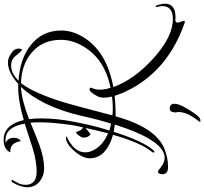

<svg xmlns="http://www.w3.org/2000/svg" viewBox="-52 -778 1094 1029"><g transform="rotate(-90 494.5 -264.0)"><path d="M892 180Q888 180 880 177Q622 85 517 -139Q510 -153 505 -168Q500 -183 495 -196Q473 -194 452 -192.5Q431 -191 410 -191H385Q325 27 208 72Q187 80 164 85Q141 90 115 90H112Q75 90 75 60Q75 36 90 36Q92 36 116 54Q140 72 163 72Q256 72 341 -195L302 -201Q252 -43 203 12Q198 17 194 17Q191 17 191 12Q191 8 195 3Q218 -24 241 -76Q264 -128 286 -205Q214 -225 181 -266Q160 -295 160 -328Q160 -367 199 -412Q238 -457 270 -457Q277 -457 278 -454Q277 -454 276 -453Q192 -413 192 -354Q192 -324 212 -295Q238 -256 294 -231Q302 -261 309 -291.5Q316 -322 323 -353Q317 -347 308.5 -340Q300 -333 289 -325Q271 -337 271 -362Q271 -372 282 -387.5Q293 -403 301 -403Q310 -370 326 -366Q331 -386 334.5 -404.5Q338 -423 340 -438Q346 -483 349.5 -522Q353 -561 353 -595Q353 -609 352.5 -622Q352 -635 351 -647Q301 -626 270 -614Q239 -602 228 -598Q159 -574 107 -574Q66 -574 35.5 -598.5Q5 -623 5 -663Q5 -682 11.5 -701.5Q18 -721 30 -742Q35 -749 40 -749Q44 -749 44 -744Q44 -744 30 -718Q23 -707 20.5 -695.5Q18 -684 18 -673Q18 -614 90 -614Q113 -614 145.5 -619Q178 -624 219 -637L346 -678Q328 -781 258 -781Q254 -781 250.5 -781Q247 -781 243 -780Q270 -768 270 -737Q270 -708 252 -699Q243 -759 192 -755Q208 -791 259 -791Q340 -791 365 -683Q467 -713 541 -713Q545 -713 549.5 -713Q554 -713 558 -712Q620 -768 674 -768Q698 -768 723 -750Q748 -735 748 -711Q748 -693 739 -693Q737 -693 713 -722Q691 -751 658 -751Q615 -751 576 -711Q688 -704 760 -651Q845 -588 845 -482Q845 -423 810 -365Q734 -239 542 -203Q562 -147 600.5 -93.5Q639 -40 695 11Q811 116 906 116Q976 116 976 59Q976 53 973.5 42Q971 31 971 27Q971 24 973 24Q981 24 984 45Q986 53 987.5 59.5Q989 66 989 71Q989 130 918 130H911Q908 129 904 129Q887 129 887 141Q887 147 892 159Q897 171 897 175Q897 180 892 180ZM346 -215Q357 -250 367.5 -290Q378 -330 388 -376Q438 -588 543 -698Q509 -697 465.5 -686Q422 -675 370 -655Q372 -639 373 -623Q374 -607 374 -588Q374 -550 369.5 -505Q365 -460 355 -410Q347 -367 336 -321Q325 -275 309 -224ZM425 -206Q442 -206 458.5 -207Q475 -208 491 -210Q485 -234 485 -255Q485 -263 487 -273Q490 -286 504 -308Q519 -331 530 -331Q536 -331 539 -323Q528 -301 528 -275Q528 -262 530.5 -247.5Q533 -233 538 -218Q699 -251 765 -373Q795 -427 795 -484Q795 -583 726 -641Q663 -695 563 -698Q511 -632 460 -468Q456 -456 438.5 -391Q421 -326 390 -208Q399 -207 408 -206.5Q417 -206 425 -206ZM429 99Q439 99 446.5 106.5Q454 114 452 128Q451 138 448 147.5Q445 157 440 167Q421 204 399.5 233.5Q378 263 367 263H354Q355 259 367 244Q379 229 392 205.5Q405 182 408 153Q410 145 407.5 138.5Q405 132 406 125Q407 118 410.5 108.5Q414 99 429 99Z"/></g></svg>

Font: Lavishly Yours
Style: Regular
Weight: 400
Designer: Robert E. Leuschke
Foundry: Robert E. Leuschke
Version: Version 1.010; ttfautohint (v1.8.3)